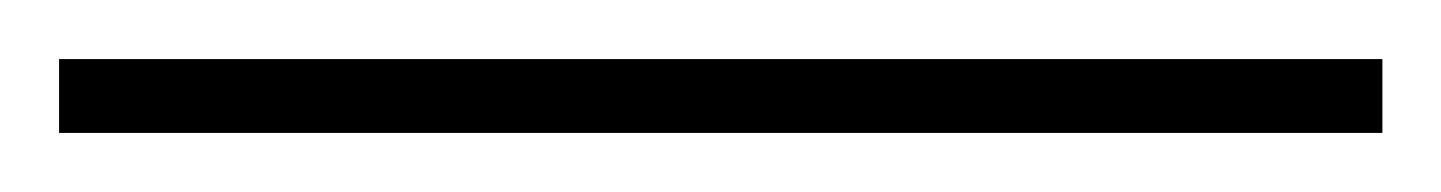

<svg xmlns="http://www.w3.org/2000/svg" viewBox="-22 4 488 65"><path d="M-2 49H446V24H-2Z"/></svg>

Font: Noto Sans Malayalam UI Thin
Style: Regular
Weight: 100
Designer: Jelle Bosma - Monotype Design Team
Foundry: Monotype Imaging Inc.
Version: Version 2.104